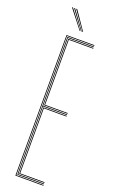

<svg xmlns="http://www.w3.org/2000/svg" viewBox="-181 -989 605 1027"><g transform="rotate(20 122.0 -475.0)"><path d="M60 0V-800H219V-796H64V-4H219V0ZM76 -16V-394H209V-390H80V-20H219V-16ZM68 -8V-792H219V-788H72V-402H209V-398H72V-12H219V-8ZM76 -406V-784H219V-780H80V-410H209V-406ZM118.2 -845 36.2 -950H42.2L122.2 -845ZM126.2 -845 48.2 -950H54.2L130.2 -845ZM134.2 -845 60.2 -950H66.2L138.2 -845Z"/></g></svg>

Font: Big Shoulders Inline Display Thin Thin
Style: Regular
Weight: 250
Version: Version 2.002